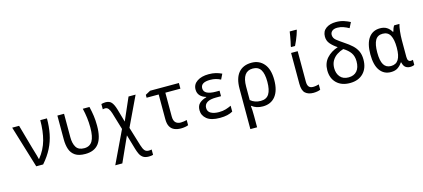

<svg xmlns="http://www.w3.org/2000/svg" viewBox="-73 -1459 5212 2364"><g transform="rotate(-15 2533.5 -276.5)"><path d="M223 0 60 -536H148L233 -234Q240 -209 249 -180Q258 -151 265.5 -124Q273 -97 277 -79H281Q357 -173 387.5 -284.5Q418 -396 418 -536H503Q503 -431 485 -340Q467 -249 425 -165.5Q383 -82 311 0Z M847 10Q765 10 719 -21Q673 -52 654.5 -106.5Q636 -161 636 -232V-536H721V-237Q721 -157 750.5 -109.5Q780 -62 853 -62Q924 -62 957 -117Q990 -172 990 -289Q990 -353 982.5 -412.5Q975 -472 960 -536H1045Q1060 -471 1068 -415Q1076 -359 1076 -290Q1076 -136 1019.5 -63Q963 10 847 10Z M1594 243Q1547 243 1520.5 224Q1494 205 1479.5 174Q1465 143 1455 109L1400 -79L1256 240H1166L1362 -171L1297 -388Q1285 -427 1268.5 -448.5Q1252 -470 1227 -470Q1210 -470 1196 -465V-533Q1206 -536 1220.5 -538.5Q1235 -541 1251 -541Q1300 -541 1325.5 -511.5Q1351 -482 1370 -418L1418 -250L1543 -536H1633L1454 -160L1527 80Q1542 129 1560 150.5Q1578 172 1611 172Q1621 172 1631 171Q1641 170 1649 168V236Q1639 239 1625 241Q1611 243 1594 243Z M2066 11Q2020 11 1984 -4Q1948 -19 1928 -54Q1908 -89 1908 -150V-464H1754V-501L1818 -536H2185V-464H1993V-162Q1993 -107 2017 -83.5Q2041 -60 2083 -60Q2102 -60 2123.5 -63.5Q2145 -67 2160 -71V-5Q2146 2 2119.5 6.5Q2093 11 2066 11Z M2564 10Q2451 10 2397 -34.5Q2343 -79 2343 -146Q2343 -205 2378 -235.5Q2413 -266 2465 -279V-284Q2417 -297 2389.5 -327.5Q2362 -358 2362 -405Q2362 -471 2418.5 -508.5Q2475 -546 2565 -546Q2616 -546 2654.5 -536.5Q2693 -527 2731 -509L2698 -442Q2667 -458 2635.5 -466Q2604 -474 2566 -474Q2445 -474 2445 -398Q2445 -355 2485 -335Q2525 -315 2596 -315H2644V-245H2582Q2504 -245 2466.5 -221Q2429 -197 2429 -152Q2429 -104 2469.5 -83Q2510 -62 2570 -62Q2620 -62 2658.5 -74Q2697 -86 2728 -101V-26Q2698 -9 2658.5 0.5Q2619 10 2564 10Z M2888 -275Q2888 -409 2946 -477.5Q3004 -546 3112 -546Q3210 -546 3269.5 -475.5Q3329 -405 3329 -269Q3329 -135 3272 -62.5Q3215 10 3111 10Q3027 10 2973 -34H2968Q2971 -11 2972.5 24Q2974 59 2974 98V240H2888ZM3103 -62Q3176 -62 3208.5 -114Q3241 -166 3241 -269Q3241 -372 3209.5 -422.5Q3178 -473 3108 -473Q2973 -473 2973 -278V-108Q2999 -85 3032.5 -73.5Q3066 -62 3103 -62Z M3755 10Q3690 10 3652.5 -23.5Q3615 -57 3615 -144V-536H3699V-147Q3699 -104 3716 -83Q3733 -62 3770 -62Q3790 -62 3811.5 -66Q3833 -70 3844 -74V-6Q3830 1 3805 5.5Q3780 10 3755 10ZM3633 -618Q3639 -639 3645.5 -672.5Q3652 -706 3658 -739.5Q3664 -773 3667 -796H3755V-786Q3749 -763 3737.5 -731Q3726 -699 3712 -666Q3698 -633 3684 -606H3633Z M4221 10Q4115 10 4052.5 -50.5Q3990 -111 3990 -213Q3990 -306 4045 -367Q4100 -428 4188 -456Q4134 -492 4101.5 -530.5Q4069 -569 4069 -622Q4069 -690 4118.5 -725.5Q4168 -761 4246 -761Q4302 -761 4347 -746Q4392 -731 4425 -713L4390 -644Q4359 -662 4321.5 -675.5Q4284 -689 4245 -689Q4200 -689 4177.5 -669.5Q4155 -650 4155 -621Q4155 -580 4190.5 -551.5Q4226 -523 4280 -487Q4335 -451 4374 -415Q4413 -379 4434 -334.5Q4455 -290 4455 -228Q4455 -118 4392.5 -54Q4330 10 4221 10ZM4222 -62Q4292 -62 4329.5 -105.5Q4367 -149 4367 -228Q4367 -294 4336.5 -337.5Q4306 -381 4248 -416Q4205 -404 4166 -378.5Q4127 -353 4103 -313Q4079 -273 4079 -217Q4079 -149 4116 -105.5Q4153 -62 4222 -62Z M4743 10Q4655 10 4604 -59.5Q4553 -129 4553 -267Q4553 -403 4604.5 -474.5Q4656 -546 4750 -546Q4800 -546 4834.5 -525Q4869 -504 4893 -463H4899Q4903 -481 4911 -501.5Q4919 -522 4929 -536H4996Q4986 -503 4979.5 -446.5Q4973 -390 4973 -334V-122Q4973 -89 4984 -75Q4995 -61 5013 -61Q5020 -61 5028.5 -62.5Q5037 -64 5042 -66V-2Q5035 3 5020 6.5Q5005 10 4988 10Q4954 10 4929.5 -8Q4905 -26 4895 -73H4889Q4868 -39 4833.5 -14.5Q4799 10 4743 10ZM4763 -62Q4828 -62 4858.5 -111.5Q4889 -161 4889 -259V-267Q4889 -366 4860 -419.5Q4831 -473 4764 -473Q4699 -473 4670 -421.5Q4641 -370 4641 -266Q4641 -160 4671 -111Q4701 -62 4763 -62Z"/></g></svg>

Font: Noto Sans Mono SemiCondensed
Style: Regular
Weight: 400
Width: 4
Designer: Monotype Design Team
Foundry: Monotype Imaging Inc.
Version: Version 2.014